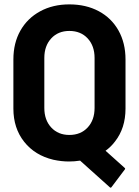

<svg xmlns="http://www.w3.org/2000/svg" viewBox="-20 -728 633 875"><path d="M223 0Q139 -20 90 -82Q41 -144 41 -233V-457Q41 -532 73 -588.5Q105 -645 163 -676.5Q221 -708 296 -708Q372 -708 430 -677Q488 -646 520 -589Q552 -532 552 -457V-233Q552 -144 504 -83Q485 -58 461 -41L548 37Q552 40 549 44L488 125Q485 129 481 126L345 4Q332 6 319.5 7Q307 8 294 8Q260 8 223 0ZM411 -464Q411 -519 379.5 -553Q348 -587 296 -587Q245 -587 213.5 -553Q182 -519 182 -464V-236Q182 -181 213.5 -147Q245 -113 296 -113Q348 -113 379.5 -147Q411 -181 411 -236Z"/></svg>

Font: LinhAnh
Style: Bold
Weight: 700
Designer: Jeremy Tribby
Foundry: Tribby Type
Version: Version 1.408